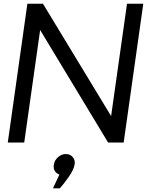

<svg xmlns="http://www.w3.org/2000/svg" viewBox="-20 -770 816 1037"><path d="M753.9 -750 647.9 0H564L196.8 -607.9L110.8 0H22L127.9 -750H211.9L580.1 -143.1L666 -750ZM300.8 172.9Q264.6 158.7 271 119.1Q273.9 96.2 293 79.1Q312 62 335.9 62Q358.9 62 373 78.6Q387.2 95.2 382.8 119.1Q378.9 146 351.1 185.5Q323.2 225.1 303.2 247.1H266.1Z"/></svg>

Font: Oakes Grotesk
Style: Italic
Weight: 400
Designer: Samuel Oakes
Foundry: Samuel Oakes
Version: Version 1.0 | wf-rip DC20170320